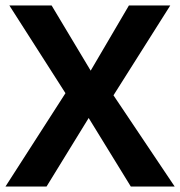

<svg xmlns="http://www.w3.org/2000/svg" viewBox="-20 -683 660 703"><path d="M619.6 0H459L304.7 -251L150.4 0H0L219.7 -341.8L14.2 -663.1H168.9L312 -424.3L452.1 -663.1H603.5L395.5 -334Z"/></svg>

Font: Bpm'online Open Sans
Style: Bold
Weight: 700
Foundry: Ascender Corporation
Version: Version 1.10